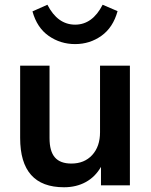

<svg xmlns="http://www.w3.org/2000/svg" viewBox="-20 -782 636 810"><path d="M528 -505V0H406V-78Q382 -36 342 -14Q302 8 250 8Q65 8 65 -200V-505H189V-199Q189 -144 211.5 -118Q234 -92 281 -92Q336 -92 369 -128Q402 -164 402 -224V-505ZM117 -734 180 -762Q223 -678 297 -678Q370 -678 413 -762L476 -735Q457 -666 408 -631Q359 -596 297 -596Q235 -596 185.5 -630.5Q136 -665 117 -734Z"/></svg>

Font: Muli
Style: Bold
Weight: 700
Designer: Vernon Adams
Foundry: Vernon Adams
Version: Version 2.001